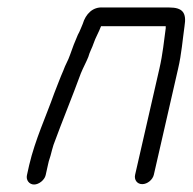

<svg xmlns="http://www.w3.org/2000/svg" viewBox="-20 -475 515 513"><path d="M102 -7 108 -34C109 -39 111 -48 115 -59C118 -70 120 -79 123 -88C146 -151 173 -216 196 -279C203 -296 210 -308 216 -323C219 -335 227 -349 230 -359C235 -374 244 -389 250 -405H423C423 -404 422 -402 423 -401C418 -365 415 -331 406 -292L341 -8C338 5 346 17 360 17C374 17 388 5 391 -8L456 -292C465 -330 468 -370 473 -405C479 -441 468 -455 432 -455H255C228 -457 209 -438 201 -411C200 -408 198 -404 196 -399C192 -389 192 -390 188 -382C180 -364 174 -348 167 -328C162 -313 155 -303 149 -286C141 -268 133 -246 125 -226C103 -164 74 -102 58 -34L52 -7C49 6 58 18 71 18C84 18 99 6 102 -7Z"/></svg>

Font: Electronic
Style: BookIt
Weight: 400
Version: Version 1.011